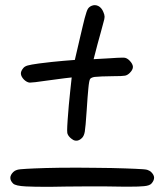

<svg xmlns="http://www.w3.org/2000/svg" viewBox="-20 -740 637 744"><path d="M251.5 -207Q241.7 -216.8 240.7 -225.6Q240.2 -228.5 240.2 -235.4Q240.2 -248.5 242.2 -276.4Q243.7 -299.8 246.6 -332Q249.5 -364.3 252 -386.2Q253.9 -404.3 257.8 -439.9Q249.5 -439 231.9 -437Q221.7 -435.5 198.7 -432.6Q176.3 -429.7 155.3 -426.8Q108.4 -419.9 96.2 -419.9Q95.2 -419.9 94.7 -419.9Q84 -420.9 72.8 -431.6Q62 -442.9 61 -453.6Q60.1 -463.9 69.8 -475.6Q75.2 -482.9 87.4 -486.3Q99.1 -489.7 131.3 -494.1Q153.3 -496.6 181.2 -500Q209 -502.9 227.1 -504.4Q241.2 -505.4 270 -507.8Q276.9 -537.6 291 -598.1Q296.9 -622.1 300.8 -639.6Q305.2 -657.2 308.1 -669.4Q315.9 -698.7 320.8 -706.1Q325.7 -713.4 334.5 -717.3Q347.7 -723.1 360.8 -716.8Q373.5 -710.4 380.4 -693.8Q385.3 -682.6 385.3 -674.8Q385.3 -667.5 380.4 -651.4Q377.4 -641.1 371.1 -616.7Q364.3 -592.8 357.9 -568.8Q353 -549.3 342.8 -510.7Q363.8 -511.7 405.8 -514.2Q438.5 -516.6 453.1 -516.6Q457.5 -516.6 460 -516.6Q471.7 -516.1 482.4 -504.9Q494.6 -492.2 495.1 -481Q495.1 -469.7 482.9 -457.5Q474.1 -448.7 464.4 -446.8Q454.6 -444.8 418 -444.8Q396 -444.8 375 -443.8Q354 -442.9 346.2 -441.9Q334.5 -439.9 329.6 -434.6Q325.2 -429.2 322.3 -396.5Q320.8 -382.3 319.3 -361.8Q317.9 -340.8 315.9 -312Q311.5 -246.6 308.6 -230Q305.7 -213.4 297.9 -205.6Q286.6 -194.3 274.9 -194.8Q270 -194.8 264.6 -197.3Q263.2 -198.2 261.7 -199.2Q256.8 -202.1 251.5 -207ZM30.8 -28.8Q20 -39.6 20 -50.8Q20 -62 31.2 -73.2Q37.1 -79.1 45.4 -81.5Q53.7 -84.5 83.5 -85.9Q96.2 -86.4 114.3 -87.4Q132.3 -87.9 157.2 -88.9Q204.1 -90.3 279.3 -90.3Q310.1 -90.3 337.4 -89.8Q339.4 -89.8 341.3 -89.8Q379.4 -89.4 412.6 -88.9Q443.8 -87.9 466.3 -87.4Q488.8 -86.4 504.4 -85.9Q541.5 -84.5 550.3 -82Q559.6 -79.1 565.9 -73.2Q576.7 -62.5 577.1 -52.2Q577.1 -51.8 577.1 -51.3Q577.1 -41 567.9 -29.8Q560.5 -20.5 538.1 -18.6Q519.5 -16.6 479 -16.6Q470.7 -16.6 461.9 -16.6Q433.1 -17.1 393.6 -17.6Q373.5 -17.6 350.6 -17.6Q327.1 -17.6 300.8 -17.6Q268.6 -17.6 236.8 -17.1Q205.1 -16.6 175.8 -16.1Q164.6 -16.1 154.3 -16.1Q112.8 -16.1 80.6 -17.6Q40.5 -19.5 30.8 -28.8Z"/></svg>

Font: Casuwalt
Style: Regular
Weight: 400
Designer: Walter E Stewart
Version: 0.1